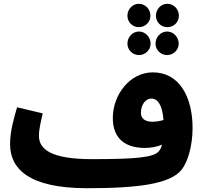

<svg xmlns="http://www.w3.org/2000/svg" viewBox="-20 -970 1081 1011"><path d="M711 -827C745 -827 772 -853 772 -887C772 -922 745 -950 711 -950C678 -950 651 -922 651 -887C651 -853 678 -827 711 -827ZM861 -827C895 -827 922 -853 922 -887C922 -922 895 -950 861 -950C828 -950 801 -922 801 -887C801 -853 828 -827 861 -827ZM712 -680C745 -680 773 -707 773 -740C773 -775 745 -804 712 -804C678 -804 651 -775 651 -740C651 -707 678 -680 712 -680ZM860 -680C893 -680 921 -707 921 -740C921 -775 893 -804 860 -804C826 -804 799 -775 799 -740C799 -707 826 -680 860 -680ZM185 -255C185 -290 196 -334 205 -373L70 -405C55 -354 33 -281 33 -211C33 -84 128 21 438 21C713 21 876 -2 936 -76C969 -117 994 -203 994 -296C994 -460 924 -589 785 -589C662 -589 574 -469 574 -349C574 -234 647 -191 743 -191C774 -191 806 -197 833 -208C829 -192 823 -181 816 -173C788 -140 688 -132 464 -132C255 -132 185 -181 185 -255ZM722 -376C722 -418 746 -451 777 -451C812 -451 835 -414 841 -338C821 -332 800 -329 783 -329C742 -329 722 -347 722 -376Z"/></svg>

Font: Noto Sans Arabic UI Extra
Style: Regular
Weight: 800
Designer: Nadine Chahine - Monotype Design Team
Foundry: Monotype Imaging Inc.
Version: Version 1.900